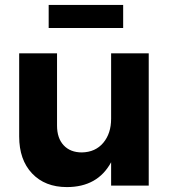

<svg xmlns="http://www.w3.org/2000/svg" viewBox="-20 -755 700 781"><path d="M585 -538V0H432V-95Q377 6 252 6Q163 6 110.5 -49.5Q58 -105 58 -200V-538H212V-244Q212 -193 239 -164Q266 -135 313 -135Q368 -136 400 -174Q432 -212 432 -272V-538ZM178 -735H481V-641H178Z"/></svg>

Font: Montserrat SemiBold
Style: Regular
Weight: 600
Designer: Julieta Ulanovsky
Foundry: Julieta Ulanovsky
Version: Version 6.001